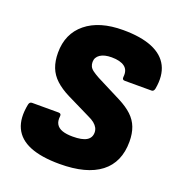

<svg xmlns="http://www.w3.org/2000/svg" viewBox="-125 -769 814 883"><g transform="rotate(20 282.5 -327.5)"><path d="M263 12Q174 12 118.5 -10.5Q63 -33 41.5 -79Q20 -125 34 -195Q37 -209 49 -209H178Q193 -209 191 -195Q188 -171 197 -156Q206 -141 226 -134Q246 -127 277 -127Q323 -127 344.5 -140Q366 -153 366 -179Q366 -191 360.5 -201.5Q355 -212 343.5 -221.5Q332 -231 312 -240L198 -296Q158 -316 132 -340Q106 -364 94 -395Q82 -426 82 -467Q82 -560 147.5 -613.5Q213 -667 329 -667Q416 -667 471.5 -644Q527 -621 549.5 -576Q572 -531 560 -465Q557 -450 546 -450H415Q401 -450 403 -465Q407 -499 385.5 -515Q364 -531 322 -531Q286 -531 266 -517.5Q246 -504 246 -481Q246 -469 250.5 -459.5Q255 -450 266.5 -441.5Q278 -433 298 -422L420 -360Q459 -340 483.5 -317Q508 -294 519.5 -264Q531 -234 531 -194Q531 -93 463 -40.5Q395 12 263 12Z"/></g></svg>

Font: Sofia Sans Black
Style: Italic
Weight: 900
Italic angle: -9°
Version: Version 4.100-B